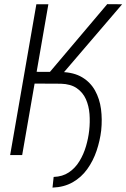

<svg xmlns="http://www.w3.org/2000/svg" viewBox="-20 -731 596 905"><path d="M208 -710.9 84.5 0H27.8L151.4 -710.9ZM555.7 -710.9 235.4 -336.9H120.1L124 -392.6L215.3 -392.1L485.4 -711.4ZM170.4 -336.9 180.7 -392.1 269 -391.6Q328.1 -390.1 367.2 -366.7Q406.2 -343.3 428 -304.2Q449.7 -265.1 456.1 -216.8Q462.4 -168.5 457 -116.2Q451.2 -67.4 435.1 -19.8Q418.9 27.8 391.1 66.4Q363.3 105 322.5 128.2Q281.7 151.4 227.5 153.3L232.9 103Q274.9 101.6 304.9 81.3Q335 61 354.7 28.3Q374.5 -4.4 385.5 -42.2Q396.5 -80.1 400.4 -116.2Q404.8 -155.3 401.9 -193.6Q398.9 -231.9 384.8 -263.7Q370.6 -295.4 342 -315.2Q313.5 -335 267.1 -336.4Z"/></svg>

Font: Roboto Condensed Light
Style: Italic
Weight: 300
Italic angle: -12°
Designer: Christian Robertson
Foundry: Google
Version: Version 3.0; 2020